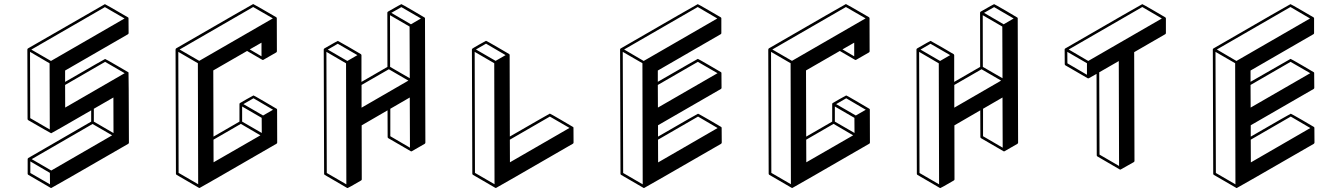

<svg xmlns="http://www.w3.org/2000/svg" viewBox="-20 -854 6632 949"><path d="M233.4 75.2H231.4L120.1 10.3Q116.7 8.3 116.7 4.9V-67.9Q117.2 -71.3 120.1 -73.2L430.7 -252.9V-308.6Q234.9 -195.3 232.9 -195.3Q231.4 -195.3 119.1 -260.3Q116.2 -262.2 116.2 -266.1L115.2 -609.4Q115.7 -612.8 118.2 -614.7Q497.1 -833.5 498.5 -833.5Q500.5 -833.5 612.8 -768.1H613.3Q613.3 -767.6 613.5 -767.3Q613.8 -767.1 614.3 -767.1L615.2 -763.2Q615.7 -763.2 615.7 -690.4Q615.7 -687 612.3 -684.6L301.8 -505.4V-449.2Q497.6 -562.5 499.5 -562.5Q501.5 -562.5 557.4 -530Q613.3 -497.6 613.8 -497.1H614.3L615.2 -495.1Q616.2 -495.1 617.2 -148.9Q617.2 -145 613.8 -143.1Q235.8 75.2 233.4 75.2ZM302.2 -322.3 596.2 -492.2 499.5 -548.3 301.8 -434.1ZM226.1 -213.9 225.1 -541 128.4 -597.7 129.4 -270ZM231.9 -552.7 595.7 -762.7 498.5 -818.8 134.8 -608.9ZM227.1 57.1 226.6 0.5 129.9 -56.2V1ZM233.4 -11.2 534.2 -185.1 437.5 -241.2 136.7 -67.4ZM541 -196.3 540.5 -372.1 443.8 -316.4V-252.9Z M966.3 75.2Q965.3 75.2 964.8 74.7H963.9V74.2H962.9L853 10.3Q849.6 8.3 849.6 4.4L847.7 -609.4L848.1 -609.9Q848.1 -613.3 851.1 -615.2Q1229.5 -834 1231.4 -834Q1233.4 -834 1345.2 -769L1345.7 -768.1H1346.2V-767.6H1346.7V-767.1H1347.2L1348.1 -764.6L1348.6 -600.6Q1348.6 -596.7 1345.2 -594.7Q1281.7 -558.1 1281 -557.9Q1280.3 -557.6 1277.8 -557.6V-558.1H1276.9L1201.2 -602.1L1034.2 -505.9L1035.2 -178.7L1163.6 -252.9V-339.8Q1163.6 -342.3 1165.5 -344.2Q1166 -344.7 1198.7 -363.5Q1231.4 -382.3 1232.9 -382.3Q1234.9 -382.3 1290.8 -349.6Q1346.7 -316.9 1347.2 -316.4H1347.7L1348.1 -315.4H1348.6L1349.1 -313.5L1349.6 -312.5L1350.1 -149.4Q1350.1 -145.5 1346.7 -143.6Q968.3 75.2 966.3 75.2ZM1280.3 -283.2 1329.6 -311.5 1232.9 -368.2 1183.1 -339.4ZM1273.9 -196.8 1273.4 -271.5 1176.8 -327.6V-252.9ZM1035.6 -51.8 1267.1 -185.1 1170.4 -241.7 1035.2 -163.6ZM1272.5 -575.7V-643.1L1214.4 -609.9ZM959.5 56.6 958 -541.5 861.3 -597.7 862.8 0.5ZM964.8 -553.2 1328.6 -763.2 1231.4 -819.3 867.7 -609.4Z M1698.7 75.2H1696.8L1695.8 74.7H1695.3L1585.4 10.7Q1582 8.8 1582 4.9L1580.1 -609.4Q1580.6 -612.8 1583.5 -614.7Q1647.9 -651.9 1649.9 -651.9Q1651.4 -651.9 1707.5 -619.4Q1763.7 -586.9 1763.7 -586.4L1764.6 -585.9V-585.4L1765.6 -584.5L1766.1 -582L1766.6 -581.5V-449.2L1895 -523.4L1894.5 -791Q1894.5 -794.4 1897.5 -796.4Q1961.9 -833.5 1963.9 -833.5Q1965.8 -833.5 2022 -800.8L2078.1 -767.6L2079.1 -767.1V-766.6L2080.6 -764.6L2082.5 -148.9Q2082 -145 2079.1 -143.1L2014.6 -106Q2011.2 -106 2010.5 -106.2Q2009.8 -106.4 2009.8 -106.9L1899.4 -170.9Q1896 -172.9 1896 -176.8L1895.5 -308.6L1767.6 -234.4L1768.1 32.7Q1768.1 36.1 1764.6 38.1Q1701.2 75.2 1698.7 75.2ZM2011.2 -733.9 2060.5 -762.7 1963.9 -818.8 1914.1 -790.5ZM2005.4 -467.3 2004.4 -722.7 1907.7 -778.8 1908.2 -523.4ZM1767.1 -321.8 1998.5 -455.6 1901.9 -511.7 1767.1 -434.1ZM1691.9 57.1 1690.4 -541 1593.3 -597.7 1595.2 1ZM1696.8 -552.7 1746.6 -581.5 1649.4 -637.7 1600.1 -608.9ZM2006.3 -124 2005.4 -372.1 1909.2 -316.4V-180.7Z M2431.2 75.2Q2430.2 75.2 2429.7 74.7H2428.7V74.2H2427.7L2317.9 10.3Q2314.5 8.3 2314.5 4.4L2312.5 -609.9H2313Q2313 -611.3 2313.7 -612.8Q2314.5 -614.3 2347.7 -633.3Q2380.9 -652.3 2382.3 -652.3Q2384.3 -652.3 2440.2 -619.9Q2496.1 -587.4 2496.6 -586.9V-586.4H2497.1V-585.9H2497.6L2498 -585V-584.5H2498.5Q2498.5 -583 2499 -583V-582.5Q2499 -380.9 2500 -179.2Q2696.3 -292.5 2697.8 -292.5Q2699.7 -292.5 2755.6 -259.8Q2811.5 -227.1 2812 -226.6H2812.5V-226.1H2813V-225.6H2813.5L2814.5 -223.1L2814.9 -149.4Q2814.9 -145.5 2811.5 -143.6Q2433.1 75.2 2431.2 75.2ZM2500.5 -51.8 2794.9 -221.7 2697.8 -277.8 2500 -163.6ZM2424.3 56.6 2422.9 -541.5 2326.2 -597.7 2327.6 0.5ZM2429.7 -553.2 2479 -581.5 2382.3 -638.2 2332.5 -609.4Z M3163.6 75.2H3161.6L3049.8 10.3Q3046.9 8.3 3046.9 4.9L3044.9 -609.9Q3045.4 -613.3 3048.3 -614.7Q3426.8 -833.5 3428.7 -833.5Q3430.7 -833.5 3486.6 -801Q3542.5 -768.6 3543 -768.1L3543.9 -767.1V-766.6Q3544.4 -766.6 3544.4 -766.4Q3544.4 -766.1 3544.9 -765.6L3545.4 -763.7V-690.4Q3545.4 -687 3542.5 -685.1L3231.4 -505.4V-449.7Q3427.7 -563 3429.2 -563Q3431.2 -563 3487.3 -530.3Q3543.5 -497.6 3543.9 -497.1Q3544.4 -497.1 3544.4 -496.6V-496.1H3544.9V-495.6H3545.4L3545.9 -492.7Q3546.4 -492.7 3546.4 -419.9Q3546.4 -416 3543 -414.1L3232.4 -234.9V-178.7Q3428.2 -292 3430.2 -292Q3432.1 -292 3488.8 -259.3L3544.4 -226.6L3545.4 -225.6V-225.1H3545.9L3546.4 -224.1L3546.9 -222.2L3547.4 -148.9Q3546.9 -145.5 3543.9 -143.1Q3165.5 75.2 3163.6 75.2ZM3232.9 -51.3 3526.9 -221.2 3430.2 -277.8 3232.4 -163.6ZM3231.9 -322.3 3526.4 -492.2 3429.2 -548.3 3231.4 -434.1ZM3156.7 57.1 3155.3 -541.5 3058.1 -597.7 3060.1 1ZM3161.6 -552.7 3525.4 -762.7 3428.7 -819.3 3064.9 -609.4Z M3896 75.2Q3895 75.2 3894.5 74.7H3893.6V74.2H3892.6L3782.7 10.3Q3779.3 8.3 3779.3 4.4L3777.3 -609.4L3777.8 -609.9Q3777.8 -613.3 3780.8 -615.2Q4159.2 -834 4161.1 -834Q4163.1 -834 4274.9 -769L4275.4 -768.1H4275.9V-767.6H4276.4V-767.1H4276.9L4277.8 -764.6L4278.3 -600.6Q4278.3 -596.7 4274.9 -594.7Q4211.4 -558.1 4210.7 -557.9Q4210 -557.6 4207.5 -557.6V-558.1H4206.5L4130.9 -602.1L3963.9 -505.9L3964.8 -178.7L4093.3 -252.9V-339.8Q4093.3 -342.3 4095.2 -344.2Q4095.7 -344.7 4128.4 -363.5Q4161.1 -382.3 4162.6 -382.3Q4164.6 -382.3 4220.5 -349.6Q4276.4 -316.9 4276.9 -316.4H4277.3L4277.8 -315.4H4278.3L4278.8 -313.5L4279.3 -312.5L4279.8 -149.4Q4279.8 -145.5 4276.4 -143.6Q3897.9 75.2 3896 75.2ZM4210 -283.2 4259.3 -311.5 4162.6 -368.2 4112.8 -339.4ZM4203.6 -196.8 4203.1 -271.5 4106.4 -327.6V-252.9ZM3965.3 -51.8 4196.8 -185.1 4100.1 -241.7 3964.8 -163.6ZM4202.1 -575.7V-643.1L4144 -609.9ZM3889.2 56.6 3887.7 -541.5 3791 -597.7 3792.5 0.5ZM3894.5 -553.2 4258.3 -763.2 4161.1 -819.3 3797.4 -609.4Z M4628.4 75.2H4626.5L4625.5 74.7H4625L4515.1 10.7Q4511.7 8.8 4511.7 4.9L4509.8 -609.4Q4510.3 -612.8 4513.2 -614.7Q4577.6 -651.9 4579.6 -651.9Q4581.1 -651.9 4637.2 -619.4Q4693.4 -586.9 4693.4 -586.4L4694.3 -585.9V-585.4L4695.3 -584.5L4695.8 -582L4696.3 -581.5V-449.2L4824.7 -523.4L4824.2 -791Q4824.2 -794.4 4827.1 -796.4Q4891.6 -833.5 4893.6 -833.5Q4895.5 -833.5 4951.7 -800.8L5007.8 -767.6L5008.8 -767.1V-766.6L5010.3 -764.6L5012.2 -148.9Q5011.7 -145 5008.8 -143.1L4944.3 -106Q4940.9 -106 4940.2 -106.2Q4939.5 -106.4 4939.5 -106.9L4829.1 -170.9Q4825.7 -172.9 4825.7 -176.8L4825.2 -308.6L4697.3 -234.4L4697.8 32.7Q4697.8 36.1 4694.3 38.1Q4630.9 75.2 4628.4 75.2ZM4940.9 -733.9 4990.2 -762.7 4893.6 -818.8 4843.8 -790.5ZM4935.1 -467.3 4934.1 -722.7 4837.4 -778.8 4837.9 -523.4ZM4696.8 -321.8 4928.2 -455.6 4831.5 -511.7 4696.8 -434.1ZM4621.6 57.1 4620.1 -541 4522.9 -597.7 4524.9 1ZM4626.5 -552.7 4676.3 -581.5 4579.1 -637.7 4529.8 -608.9ZM4936 -124 4935.1 -372.1 4838.9 -316.4V-180.7Z M5518.1 -15.6Q5515.6 -15.6 5515.1 -16.1Q5514.6 -16.6 5404.3 -80.6Q5401.4 -82.5 5400.9 -85.9L5399.9 -488.8Q5361.3 -466.8 5360.8 -466.8Q5360.4 -466.8 5359.4 -466.8L5356 -467.3L5245.6 -531.2Q5242.7 -533.2 5242.7 -537.1L5242.2 -609.9Q5242.7 -613.3 5245.6 -614.7Q5624 -833.5 5626 -833.5Q5627.9 -833.5 5683.8 -801Q5739.7 -768.6 5740 -768.1Q5740.2 -767.6 5741.2 -766.6Q5742.2 -765.6 5742.7 -764.2V-690.9Q5742.7 -687 5739.7 -685.1L5585.9 -596.2L5587.4 -58.6Q5587.4 -54.7 5584 -52.7Q5519.5 -15.6 5518.1 -15.6ZM5352.5 -484.4V-541.5L5255.4 -597.7L5255.9 -541ZM5358.9 -552.7 5722.7 -762.7 5626 -819.3 5262.2 -609.4ZM5511.2 -33.7 5509.8 -552.2 5413.1 -496.6 5414.6 -89.8Z M6093.3 75.2H6091.3L5979.5 10.3Q5976.6 8.3 5976.6 4.9L5974.6 -609.9Q5975.1 -613.3 5978 -614.7Q6356.4 -833.5 6358.4 -833.5Q6360.4 -833.5 6416.3 -801Q6472.2 -768.6 6472.7 -768.1L6473.6 -767.1V-766.6Q6474.1 -766.6 6474.1 -766.4Q6474.1 -766.1 6474.6 -765.6L6475.1 -763.7V-690.4Q6475.1 -687 6472.2 -685.1L6161.1 -505.4V-449.7Q6357.4 -563 6358.9 -563Q6360.8 -563 6417 -530.3Q6473.1 -497.6 6473.6 -497.1Q6474.1 -497.1 6474.1 -496.6V-496.1H6474.6V-495.6H6475.1L6475.6 -492.7Q6476.1 -492.7 6476.1 -419.9Q6476.1 -416 6472.7 -414.1L6162.1 -234.9V-178.7Q6357.9 -292 6359.9 -292Q6361.8 -292 6418.5 -259.3L6474.1 -226.6L6475.1 -225.6V-225.1H6475.6L6476.1 -224.1L6476.6 -222.2L6477.1 -148.9Q6476.6 -145.5 6473.6 -143.1Q6095.2 75.2 6093.3 75.2ZM6162.6 -51.3 6456.5 -221.2 6359.9 -277.8 6162.1 -163.6ZM6161.6 -322.3 6456.1 -492.2 6358.9 -548.3 6161.1 -434.1ZM6086.4 57.1 6085 -541.5 5987.8 -597.7 5989.7 1ZM6091.3 -552.7 6455.1 -762.7 6358.4 -819.3 5994.6 -609.4Z"/></svg>

Font: 3D Isometric
Style: Bold
Weight: 700
Designer: GGBotNet
Foundry: GGBotNet
Version: 1.14